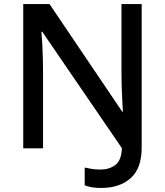

<svg xmlns="http://www.w3.org/2000/svg" viewBox="-20 -734 816 950"><path d="M481 196Q454 196 434 192.5Q414 189 399 183V95Q416 99 435.5 102Q455 105 477 105Q520 105 550.5 82.5Q581 60 583 -1L189 -577H185Q187 -555 189 -519.5Q191 -484 192 -445Q193 -406 193 -372V0H95V-714H225L585 -181H588Q587 -204 585 -238Q583 -272 582 -309.5Q581 -347 581 -380V-714H681V-4Q681 99 626.5 147.5Q572 196 481 196Z"/></svg>

Font: Noto Sans Myanmar Medium
Style: Regular
Weight: 500
Designer: Monotype Design Team
Foundry: Monotype Imaging Inc.
Version: Version 2.107; ttfautohint (v1.8.4.7-5d5b)